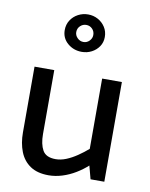

<svg xmlns="http://www.w3.org/2000/svg" viewBox="-88 -840 717 920"><g transform="rotate(10 270.5 -380.0)"><path d="M385 -485V-143Q362 -123 335.5 -105Q309 -87 283 -76.5Q257 -66 232 -66Q185 -66 168.5 -95.5Q152 -125 152 -174V-485H56V-165Q56 -113 72 -72Q88 -31 122.5 -7.5Q157 16 212 16Q245 16 278.5 5.5Q312 -5 342.5 -23.5Q373 -42 397 -64L414 0H481V-485ZM266 -776Q240 -776 217.5 -764Q195 -752 181.5 -731Q168 -710 168 -683Q168 -644 197 -619Q226 -594 266 -594Q292 -594 314 -605.5Q336 -617 349.5 -637Q363 -657 363 -683Q363 -710 349.5 -731Q336 -752 314 -764Q292 -776 266 -776ZM266 -642Q249 -642 236.5 -654.5Q224 -667 224 -683Q224 -701 236.5 -713Q249 -725 266 -725Q283 -725 295 -713Q307 -701 307 -683Q307 -667 295 -654.5Q283 -642 266 -642Z"/></g></svg>

Font: Catamaran Medium
Style: Regular
Weight: 500
Designer: Pria Ravichandran
Version: Version 2.000